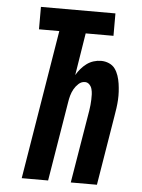

<svg xmlns="http://www.w3.org/2000/svg" viewBox="-53 -777 605 819"><g transform="rotate(5 250.0 -367.5)"><path d="M71 0 176 -639H89V-735H408V-639H289L260 -458Q268 -472 279 -485Q290 -498 303.5 -508Q317 -518 333 -523Q349 -528 365 -528Q383 -528 399 -521Q415 -514 424.5 -501Q434 -488 439.5 -471.5Q445 -455 447.5 -438Q450 -421 451 -403.5Q452 -386 451 -368.5Q450 -351 447.5 -333Q445 -315 442 -298L393 0H281L333 -313Q335 -325 336 -336.5Q337 -348 337.5 -359.5Q338 -371 337.5 -382.5Q337 -394 334 -405Q331 -416 323 -424Q315 -432 304 -432Q289 -432 277 -421Q265 -410 257.5 -396.5Q250 -383 246 -368.5Q242 -354 240 -340L184 0Z"/></g></svg>

Font: Iosevka SS18
Style: Bold Italic
Weight: 700
Italic angle: -9°
Monospace: yes
Designer: Belleve Invis
Foundry: Belleve Invis
Version: Version 25.1.1; ttfautohint (v1.8.4)